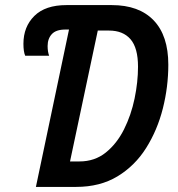

<svg xmlns="http://www.w3.org/2000/svg" viewBox="-20 -734 698 754"><path d="M121 0 251 -618H237Q200 -618 183.5 -600Q167 -582 167 -553Q167 -531 173 -515H79Q72 -531 72 -562Q72 -629 115 -671.5Q158 -714 241 -714H419Q526 -714 583.5 -654Q641 -594 641 -480Q641 -393 619.5 -308Q598 -223 554 -153Q510 -83 441.5 -41.5Q373 0 279 0ZM292 -100Q352 -100 395.5 -135Q439 -170 467 -226Q495 -282 508.5 -347Q522 -412 522 -472Q522 -546 492.5 -580Q463 -614 408 -614H364L255 -100Z"/></svg>

Font: Noto Sans Condensed SemiBold
Style: Italic
Weight: 600
Width: 3
Italic angle: -12°
Designer: Monotype Design Team
Foundry: Monotype Imaging Inc.
Version: Version 2.013; ttfautohint (v1.8.4.7-5d5b)